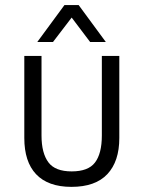

<svg xmlns="http://www.w3.org/2000/svg" viewBox="-20 -726 561 752"><path d="M121.1 -43.9Q75.2 -92.8 75.2 -185.5V-506.8H142.6V-195.3Q142.6 -126 169.9 -89.8Q196.3 -54.7 260.7 -54.7Q325.2 -54.7 351.6 -88.9Q378.9 -124 378.9 -195.3V-506.8H447.3V-185.5Q447.3 -93.8 400.4 -43.9Q353.5 5.9 259.8 5.9Q168 5.9 121.1 -43.9ZM232.4 -706.1H288.1L394.5 -561.5H333L260.7 -657.2L187.5 -561.5H126Z"/></svg>

Font: DINish
Style: Regular
Weight: 400
Designer: Bert Driehuis
Foundry: Playbeing
Version: Version 3.008; git-95204e4c-release